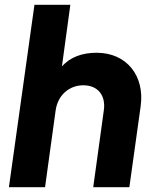

<svg xmlns="http://www.w3.org/2000/svg" viewBox="-20 -777 639 797"><path d="M17 0H167L211 -319C220 -382 267 -423 326 -423C385 -423 420 -382 411 -319L367 0H517L564 -337C581 -461 507 -558 381 -558C323 -558 272 -541 237 -501L272 -757H123Z"/></svg>

Font: Mluvka ExtraBold
Style: Italic
Weight: 800
Italic angle: -8°
Designer: Modified by Jiří Krblich, Original typeface by Gumpita Rahayu
Foundry: Gumpita Rahayu & Jiří Krblich
Version: Version 2.000;Glyphs 3.1.1 (3134)